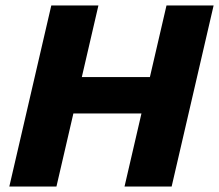

<svg xmlns="http://www.w3.org/2000/svg" viewBox="-20 -680 799 700"><path d="M758.8 -660 605.8 0H434L587 -660ZM338.8 -660 185.8 0H14L167 -660ZM618.8 -399 588 -266.4H159.8L190.6 -399Z"/></svg>

Font: Work Sans
Style: Italic
Weight: 400
Italic angle: -13°
Designer: Wei Huang
Foundry: Wei Huang
Version: Version 2.012